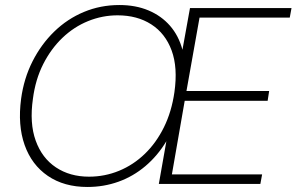

<svg xmlns="http://www.w3.org/2000/svg" viewBox="-20 -732 1180 764"><path d="M328 12Q235 12 170.5 -32Q106 -76 78 -155Q50 -234 64 -339Q75 -420 109.5 -488Q144 -556 196 -606.5Q248 -657 314 -684.5Q380 -712 455 -712Q520 -712 571 -690.5Q622 -669 656.5 -629.5Q691 -590 706 -534L736 -700H1140L1133 -662H774L722 -370H1051L1045 -331H715L664 -38H1023L1016 0H612L642 -170Q607 -112 558.5 -71Q510 -30 451.5 -9Q393 12 328 12ZM334 -29Q397 -29 454 -52.5Q511 -76 556.5 -120Q602 -164 632.5 -226Q663 -288 674 -365Q688 -463 663 -531Q638 -599 582 -635Q526 -671 448 -671Q387 -671 330.5 -648Q274 -625 228.5 -581.5Q183 -538 152 -477Q121 -416 111 -339Q97 -242 122 -172.5Q147 -103 202.5 -66Q258 -29 334 -29Z"/></svg>

Font: DM Sans 12pt ExtraLight
Style: Italic
Weight: 250
Italic angle: -10°
Version: Version 4.004;gftools[0.9.30]